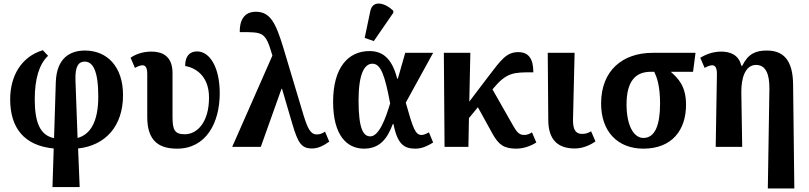

<svg xmlns="http://www.w3.org/2000/svg" viewBox="-20 -837 4610 1094"><path d="M279 229H434L425 9C580 -8 681 -117 681 -295C681 -458 590 -549 464 -549C381 -549 303 -508 298 -370L288 -50C206 -66 178 -144 178 -272C178 -384 202 -471 254 -519L224 -551C102 -514 38 -405 38 -271C38 -109 117 -7 286 9ZM410 -379C407 -460 428 -486 463 -486C508 -486 540 -436 540 -287C540 -142 494 -70 422 -51Z M989 10C1153 10 1232 -135 1232 -306C1232 -452 1176 -544 1103 -544C1062 -544 1035 -519 1035 -461C1090 -452 1171 -408 1171 -281C1171 -141 1104 -72 1033 -72C973 -72 963 -99 963 -174V-421C963 -522 899 -543 843 -543C792 -543 751 -527 724 -508L749 -450C764 -459 780 -465 792 -465C808 -465 819 -453 819 -416V-170C819 -29 891 10 989 10Z M1303 0H1466L1584 -331H1587L1645 -133C1678 -21 1698 9 1758 9C1792 9 1824 -7 1856 -30L1832 -87C1817 -77 1804 -71 1785 -71C1749 -71 1733 -106 1710 -179L1595 -563C1552 -704 1521 -770 1438 -770C1368 -770 1345 -717 1346 -654C1481 -654 1492 -657 1532 -521V-520Z M2110 -603 2221 -764V-776C2172 -822 2104 -839 2090 -774L2058 -621ZM2054 10C2144 10 2187 -47 2218 -130H2222C2245 -13 2284 10 2347 10C2388 10 2422 -9 2448 -25L2424 -83C2408 -74 2394 -68 2382 -68C2346 -68 2333 -107 2292 -252L2448 -536H2289L2247 -389H2243C2212 -512 2154 -546 2085 -546C1964 -546 1878 -452 1878 -257C1878 -65 1957 10 2054 10ZM2090 -60C2052 -60 2023 -98 2023 -264C2023 -413 2055 -474 2102 -474C2150 -474 2173 -408 2203 -248C2178 -164 2140 -60 2090 -60Z M2513 0H2649L2652 -164L2703 -226L2784 -79C2820 -13 2850 10 2922 10C2973 10 3017 -13 3036 -25L3011 -83C2998 -74 2985 -68 2966 -68C2935 -68 2922 -90 2902 -124L2786 -328L2788 -330C2867 -426 2907 -425 3019 -425C3019 -505 2990 -540 2933 -540C2866 -540 2835 -496 2764 -403L2654 -258L2660 -536H2509Z M3255 9C3306 9 3348 -14 3373 -31L3348 -89C3331 -79 3318 -74 3296 -74C3258 -74 3244 -102 3245 -156L3254 -536H3101L3104 -155C3104 -41 3158 9 3255 9Z M3646 10C3810 10 3889 -97 3889 -240C3889 -348 3843 -391 3802 -428H3929L3943 -536H3699C3526 -536 3405 -434 3405 -247C3405 -88 3499 10 3646 10ZM3646 -51C3591 -51 3550 -122 3550 -242C3550 -378 3604 -428 3688 -428H3708C3723 -396 3741 -348 3741 -247C3741 -126 3713 -51 3646 -51Z M4355 237H4506L4499 -355C4498 -490 4447 -549 4350 -549C4286 -549 4244 -532 4209 -462H4204C4189 -528 4136 -543 4089 -543C4038 -543 3997 -524 3970 -508L3995 -450C4010 -459 4026 -465 4038 -465C4054 -465 4065 -453 4065 -416L4058 0H4209L4204 -310C4203 -392 4226 -467 4288 -467C4342 -467 4365 -417 4364 -331Z"/></svg>

Font: Noto Serif SemiCondensed
Style: Bold
Weight: 700
Width: 4
Designer: Monotype Design Team
Foundry: Monotype Imaging Inc.
Version: Version 2.015